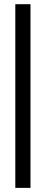

<svg xmlns="http://www.w3.org/2000/svg" viewBox="-20 -712 219 918"><path d="M53.2 -691.9H125.8V186.3H53.2Z"/></svg>

Font: Playfair Micro SmCond SmLight
Style: Regular
Weight: 360
Width: 4
Designer: Claus Eggers Sørensen
Foundry: Claus Eggers Sørensen
Version: Version 2.100;Glyphs 3.2 (3219)